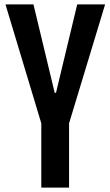

<svg xmlns="http://www.w3.org/2000/svg" viewBox="-20 -854 503 874"><path d="M168 -292.5 4.9 -834H132.3L229 -431.6H234.9L331.5 -834H458.5L294.4 -292.5V0H168Z"/></svg>

Font: Fjalla One
Style: Regular
Weight: 400
Designer: Irina Smirnova, Eben Sorkin
Foundry: Sorkin Type
Version: Version 1.002; ttfautohint (v1.8.4.7-5d5b);gftools[0.9.25]